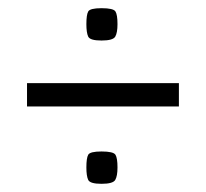

<svg xmlns="http://www.w3.org/2000/svg" viewBox="-20 -450 503 469"><path d="M46 -190V-247H417V-190ZM228 -351Q200 -351 195.5 -360.5Q191 -370 191 -391Q191 -414 195.5 -422Q200 -430 228 -430Q257 -430 262 -422Q267 -414 267 -391Q267 -370 261.5 -360.5Q256 -351 228 -351ZM228 -1Q200 -1 195.5 -10.5Q191 -20 191 -41Q191 -64 195.5 -72Q200 -80 228 -80Q257 -80 262 -72Q267 -64 267 -41Q267 -20 261.5 -10.5Q256 -1 228 -1Z"/></svg>

Font: Smooch Sans
Style: Bold
Weight: 700
Designer: Robert E. Leuschke
Foundry: Robert E. Leuschke
Version: Version 1.010